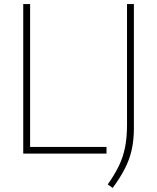

<svg xmlns="http://www.w3.org/2000/svg" viewBox="-20 -760 778 950"><path d="M95 0V-740H129V-33H507V0ZM537.5 170 513 152.5Q546 106 567.2 62.8Q588.5 19.5 598.5 -29.8Q608.5 -79 608.5 -143V-740H642.5V-126.5Q642.5 -66 631.5 -17.8Q620.5 30.5 597.2 75.5Q574 120.5 537.5 170Z"/></svg>

Font: Encode Sans Condensed Thin Thin
Style: Regular
Weight: 250
Version: Version 3.002